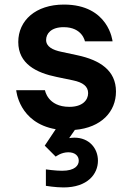

<svg xmlns="http://www.w3.org/2000/svg" viewBox="-20 -560 574 841"><path d="M258 261C364 261 409 202 409 144C409 89 370 43 306 43C297 43 290 44 283 45L308 9C424 -1 488 -71 488 -159C488 -252 417 -297 319 -318L249 -333C210 -341 182 -356 182 -385C182 -412 203 -441 259 -441C341 -441 352 -379 352 -379H473C473 -379 457 -540 260 -540C136 -540 60 -470 60 -376C60 -280 140 -241 228 -223L300 -208C343 -199 366 -182 366 -152C366 -122 342 -92 284 -92C188 -92 177 -165 177 -165H51C51 -165 62 -22 224 6L176 78L224 126C224 126 248 107 279 107C309 107 325 123 325 144C325 164 309 188 252 188C223 188 181 182 181 182V254C181 254 223 261 258 261Z"/></svg>

Font: Be Vietnam Pro SemiBold
Style: Regular
Weight: 600
Designer: Lam Bao, Tony Le, Vietanh Nguyen
Foundry: Yellow Type Foundry
Version: Version 1.002